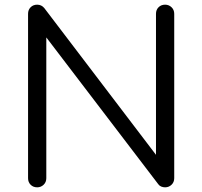

<svg xmlns="http://www.w3.org/2000/svg" viewBox="-20 -801 865 821"><path d="M139 0Q122 0 111 -11Q100 -22 100 -39V-742Q100 -759 111 -770Q122 -781 139 -781Q157 -781 169 -767L647 -139V-742Q647 -759 658 -770Q669 -781 686 -781Q702 -781 713.5 -770Q725 -759 725 -742V-39Q725 -22 713.5 -11Q702 0 686 0Q678 0 670 -3Q662 -6 657 -13L178 -641V-39Q178 -22 166.5 -11Q155 0 139 0Z"/></svg>

Font: Comfortaa
Style: Regular
Weight: 400
Designer: Johan Aakerlund
Foundry: Johan Aakerlund
Version: Version 3.104; ttfautohint (v1.8.1.43-b0c9)